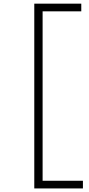

<svg xmlns="http://www.w3.org/2000/svg" viewBox="-20 -814 484 1050"><path d="M424.5 -794V-752H213V174.5H433.5V216.5H167.5V-794Z"/></svg>

Font: Hepta Slab ExtraLight Light
Style: Regular
Weight: 300
Version: Version 1.100